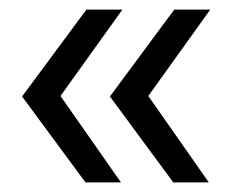

<svg xmlns="http://www.w3.org/2000/svg" viewBox="-20 -468 485 400"><path d="M158 -88 26 -267 160 -448H235L106 -268L232 -88ZM341 -88 209 -267 343 -448H418L289 -268L415 -88Z"/></svg>

Font: Muli
Style: Regular
Weight: 400
Designer: Vernon Adams
Foundry: Vernon Adams
Version: Version 2.000